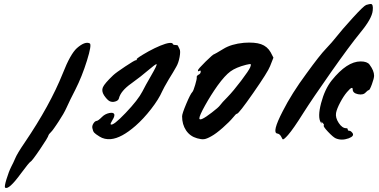

<svg xmlns="http://www.w3.org/2000/svg" viewBox="-20 -948 1912 969"><path d="M6 -1Q1 -5 12.5 -43Q24 -81 37 -107Q49 -130 56 -147Q66 -172 105 -229Q232 -416 297 -578Q335 -675 368 -705Q409 -741 433 -729Q444 -723 419 -642.5Q394 -562 360 -495Q333 -443 316 -405Q302 -374 276 -335Q271 -327 265 -318.5Q259 -310 255 -304Q251 -298 250 -297Q244 -288 236 -280Q225 -269 225 -266Q223 -255 181.5 -194Q140 -133 133 -131Q127 -128 86 -73Q24 12 6 -1Z M482 -259Q461 -272 455 -279Q449 -286 446 -302Q444 -313 451.5 -325Q459 -337 468 -338Q475 -338 495 -358Q510 -373 531.5 -377.5Q553 -382 557 -371Q559 -360 548 -343Q535 -322 539 -320Q551 -312 614 -378Q677 -444 699 -487Q713 -515 742 -565Q775 -622 770 -624Q766 -626 725 -591Q694 -564 643 -527Q589 -489 580 -451Q577 -440 561 -435.5Q545 -431 532 -438Q520 -445 505 -467Q491 -489 499.5 -508Q508 -527 551 -568Q566 -582 612 -612.5Q658 -643 665 -644Q672 -644 670 -649Q668 -654 730 -689Q761 -706 789 -717.5Q817 -729 833 -731Q849 -733 852 -727Q853 -721 865 -721Q877 -721 878 -717Q880 -712 886 -701Q892 -691 886.5 -660.5Q881 -630 869 -610Q866 -604 852.5 -581.5Q839 -559 832 -548Q805 -502 799 -488Q781 -447 742.5 -397.5Q704 -348 664 -313Q593 -251 540 -246Q507 -243 482 -259Z M1049 -380Q1083 -406 1090 -416Q1100 -430 1128 -458Q1158 -489 1197 -540.5Q1236 -592 1243 -609Q1248 -622 1245 -624Q1242 -626 1222 -621Q1171 -608 1143 -587.5Q1115 -567 1078 -516Q1044 -468 1015 -416Q986 -364 986 -350Q988 -333 1049 -380ZM975 -250Q939 -260 919 -290Q899 -320 899 -361Q899 -374 920 -424Q941 -474 951 -484Q956 -489 965 -519.5Q974 -550 973 -557Q971 -565 982 -571Q993 -576 993 -587Q993 -595 986 -590Q979 -585 979 -593Q979 -599 1017.5 -637Q1056 -675 1062 -675Q1064 -675 1107 -701Q1147 -726 1211 -732Q1266 -736 1297.5 -725Q1329 -714 1346 -684L1360 -657L1343 -614Q1332 -585 1258.5 -479.5Q1185 -374 1176 -374Q1171 -374 1157 -356Q1138 -333 1104 -303Q1070 -273 1046 -260Q1023 -247 1009.5 -245.5Q996 -244 975 -250Z M1851 -928Q1865 -928 1861 -894Q1857 -854 1799 -784Q1745 -718 1650.5 -583.5Q1556 -449 1511 -378Q1461 -298 1434 -267Q1412 -242 1407 -245Q1405 -246 1401 -255Q1393 -272 1380 -274Q1350 -277 1407 -387Q1452 -476 1526 -576Q1594 -670 1625 -702Q1658 -737 1675 -759Q1704 -796 1759.5 -857Q1815 -918 1828 -923Q1845 -928 1851 -928ZM1800 -638Q1833 -638 1845 -622Q1868 -591 1868 -566Q1868 -553 1857 -523Q1846 -493 1841 -493Q1837 -493 1827 -483Q1814 -467 1787 -472.5Q1760 -478 1760 -497Q1760 -511 1746 -499Q1741 -494 1731 -483Q1714 -463 1697 -431Q1680 -399 1676 -378Q1672 -354 1689.5 -327.5Q1707 -301 1727 -301Q1735 -301 1735 -295Q1735 -288 1743 -288Q1750 -288 1758 -278Q1771 -262 1740 -250Q1704 -237 1674 -250Q1661 -256 1635.5 -283Q1610 -310 1614 -315Q1618 -318 1608 -328Q1601 -335 1601 -334.5Q1601 -334 1603 -328V-324Q1602 -325 1599 -330Q1582 -357 1600.5 -427.5Q1619 -498 1654 -542Q1731 -638 1800 -638Z"/></svg>

Font: Lilach
Style: Regular
Weight: 400
Version: Version 1.0